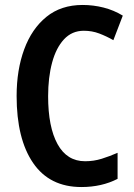

<svg xmlns="http://www.w3.org/2000/svg" viewBox="-20 -744 540 774"><path d="M318 -620Q270 -620 238 -585.5Q206 -551 190 -491.5Q174 -432 174 -356Q174 -232 212 -163Q250 -94 323 -94Q358 -94 390 -104Q422 -114 454 -128V-23Q390 10 308 10Q180 10 113.5 -87Q47 -184 47 -357Q47 -462 77.5 -545Q108 -628 167 -676Q226 -724 313 -724Q356 -724 397.5 -713.5Q439 -703 475 -681L437 -582Q409 -598 380 -609Q351 -620 318 -620Z"/></svg>

Font: Noto Sans Disp Cond SemBd
Style: Regular
Weight: 600
Width: 3
Designer: Monotype Design Team
Foundry: Monotype Imaging Inc.
Version: Version 2.000;GOOG;noto-source:20170915:90ef993387c0; ttfaut